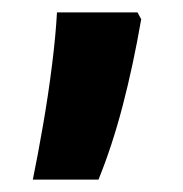

<svg xmlns="http://www.w3.org/2000/svg" viewBox="-20 -154 295 310"><path d="M208 -123Q195 -48 178 17Q161 82 139 136H33Q41 97 49.5 48Q58 -1 64 -49Q70 -97 72 -134H202Z"/></svg>

Font: Noto Sans Lao ExtraCondensed
Style: Bold
Weight: 700
Width: 2
Designer: Monotype Design Team
Foundry: Monotype Imaging Inc.
Version: Version 2.003; ttfautohint (v1.8.4.7-5d5b)